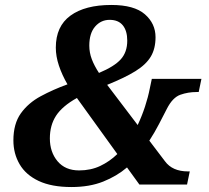

<svg xmlns="http://www.w3.org/2000/svg" viewBox="-20 -744 841 774"><path d="M268 10Q188 10 136 -14.5Q84 -39 59 -82Q34 -125 34 -178Q34 -245 64 -287Q94 -329 144 -356Q194 -383 252 -404Q230 -442 217.5 -479.5Q205 -517 205 -552Q205 -638 264 -681Q323 -724 429 -724Q521 -724 564 -686.5Q607 -649 607 -594Q607 -548 588 -516Q569 -484 526.5 -457.5Q484 -431 412 -402L535 -240Q552 -276 564.5 -314Q577 -352 584 -388L592 -426H792L781 -373H772Q738 -373 707 -362Q676 -351 653 -306Q638 -277 621 -244Q604 -211 582 -177L645 -94Q675 -53 738 -53H745L734 0H542L492 -69Q451 -34 396 -12Q341 10 268 10ZM379 -450Q441 -476 467 -505Q493 -534 493 -580Q493 -620 475 -642Q457 -664 422 -664Q387 -664 363.5 -637Q340 -610 340 -560Q340 -532 350 -505.5Q360 -479 379 -450ZM299 -57Q346 -57 384 -75Q422 -93 453 -123L290 -349Q231 -316 206 -277.5Q181 -239 181 -186Q181 -131 212 -94Q243 -57 299 -57Z"/></svg>

Font: Noto Serif
Style: Bold Italic
Weight: 700
Italic angle: -12°
Designer: Monotype Design Team
Foundry: Monotype Imaging Inc.
Version: Version 2.013